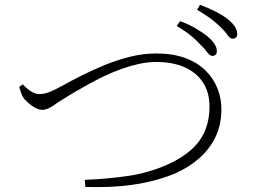

<svg xmlns="http://www.w3.org/2000/svg" viewBox="-20 -806 1040 790"><path d="M856 -576Q844 -575 833 -590.5Q822 -606 804 -623Q788 -641 764 -660.5Q740 -680 707 -699L721 -719Q759 -705 785.5 -689Q812 -673 831 -659Q871 -625 872 -599Q873 -588 868.5 -582.5Q864 -577 856 -576ZM329 -66Q427 -70 509.5 -82.5Q592 -95 667 -128Q759 -169 800.5 -227Q842 -285 842 -367Q842 -426 815 -467Q788 -508 739 -529.5Q690 -551 623 -551Q588 -551 551.5 -543Q515 -535 479 -522Q443 -509 409.5 -493Q376 -477 346.5 -460.5Q317 -444 292 -430Q231 -394 203 -374Q175 -354 155 -354Q142 -354 127 -361.5Q112 -369 99.5 -380Q87 -391 79 -400Q72 -410 67.5 -422Q63 -434 59 -448L74 -459Q92 -439 109.5 -429Q127 -419 141 -419Q152 -419 163 -421Q174 -423 192 -431Q210 -439 240 -455Q272 -473 315.5 -495Q359 -517 410 -538Q461 -559 515 -572.5Q569 -586 623 -586Q691 -586 741.5 -567.5Q792 -549 825 -516.5Q858 -484 874.5 -443Q891 -402 891 -357Q891 -293 867 -243Q843 -193 800.5 -155.5Q758 -118 702 -93Q672 -80 632.5 -68.5Q593 -57 546 -49Q499 -41 445 -38Q391 -35 331 -37ZM937 -647Q927 -646 916.5 -661.5Q906 -677 887 -695Q868 -714 846 -730Q824 -746 791 -766L803 -786Q841 -772 869 -757.5Q897 -743 915 -729Q935 -713 945 -698.5Q955 -684 956 -669Q957 -659 952 -653Q947 -647 937 -647Z"/></svg>

Font: Noto Serif JP ExtraLight
Style: Regular
Weight: 200
Designer: Ryoko NISHIZUKA  (kana & ideographs); Frank Grießhammer (Latin, Greek & Cyrillic); Wenlong ZHANG  (bopomofo); Sandoll Co
Foundry: Adobe
Version: Version 2.002-H1;hotconv 1.1.0;makeotfexe 2.6.0